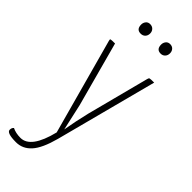

<svg xmlns="http://www.w3.org/2000/svg" viewBox="-285 -725 951 951"><g transform="rotate(45 190.5 -249.0)"><path d="M98 -658Q98 -671 106 -681Q114 -691 128 -691Q143 -691 152 -681.5Q161 -672 161 -658Q161 -643 152 -633.5Q143 -624 128 -624Q98 -624 98 -658ZM238 -658Q238 -671 246 -681Q254 -691 268 -691Q283 -691 291.5 -681.5Q300 -672 300 -658Q300 -643 291 -633.5Q282 -624 268 -624Q238 -624 238 -658ZM42 -488Q39 -497 43 -498.5Q47 -500 73 -500L165 -160L196 -21Q208 -91 225 -161L310 -488Q312 -497 316.5 -498.5Q321 -500 347 -500L207 34Q184 120 151 156.5Q118 193 72 193Q6 193 6 171Q6 157 15 150Q39 162 72 162Q144 162 180 16Z"/></g></svg>

Font: Yanone Kaffeesatz Thin
Style: Regular
Weight: 250
Designer: Yanone (Cyrillic: Daniel Pouzeot)
Foundry: Yanone
Version: Version 1.003;PS 001.003;hotconv 1.0.88;makeotf.lib2.5.64775